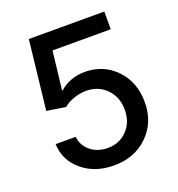

<svg xmlns="http://www.w3.org/2000/svg" viewBox="-133 -836 886 956"><g transform="rotate(-20 310.0 -358.5)"><path d="M310.1 9.8Q210 9.8 142.6 -46.4Q75.2 -102.5 71.8 -189.5H178.2Q182.6 -142.6 220 -112.5Q257.3 -82.5 310.1 -82.5Q372.6 -82.5 413.3 -125Q454.1 -167.5 454.1 -232.9Q454.1 -299.8 412.1 -343.3Q370.1 -386.7 305.2 -387.2Q272.5 -387.2 239 -375.7Q205.6 -364.3 185.1 -345.7L84.5 -360.8L125.5 -727.1H525.4V-633.3H216.8L193.4 -429.7H197.8Q219.7 -451.2 255.1 -464.6Q290.5 -478 330.1 -478Q429.7 -478 495.4 -408.9Q561 -339.8 560.5 -234.9Q561 -128.4 490.5 -59.3Q419.9 9.8 310.1 9.8Z"/></g></svg>

Font: Interop Med
Style: Regular
Weight: 500
Designer: Rasmus Andersson, Google, Jang Haemin
Foundry: jhaemin
Version: Version 1.007